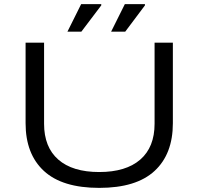

<svg xmlns="http://www.w3.org/2000/svg" viewBox="-20 -891 954 923"><path d="M514.2 -738.8 580.1 -871.1H676.8V-865.2L582 -738.8ZM304.2 -738.8 370.1 -871.1H466.8V-865.2L371.1 -738.8ZM103 -298.8V-686H191.9V-295.9Q191.9 -183.6 260.3 -123.8Q328.6 -64 457 -64Q585.4 -64 654.3 -123.8Q723.1 -183.6 723.1 -295.9V-686H811V-298.8Q811 -150.4 722.9 -69.1Q634.8 12.2 457 12.2Q279.3 12.2 191.2 -69.1Q103 -150.4 103 -298.8Z"/></svg>

Font: Archivo Expanded Light
Style: Regular
Weight: 300
Width: 7
Designer: Hector Gatti
Foundry: Omnibus-Type
Version: Version 2.001